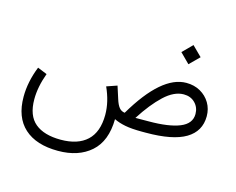

<svg xmlns="http://www.w3.org/2000/svg" viewBox="-115 -783 1487 1210"><g transform="rotate(15 628.5 -178.5)"><path d="M942.9 -548.8 1005.4 -611.3 1068.4 -548.8 1005.4 -486.3ZM158.2 -194.8Q124.5 -103 124.5 -22.5Q124.5 84.5 183.1 133.1Q241.7 181.6 350.6 181.6Q461.9 181.6 521.7 126Q581.5 70.3 582 -41.5Q582 -85.4 571.5 -129.4Q561 -173.3 541 -217.3L608.9 -240.7L635.3 -158.7Q646 -124.5 659.9 -107.2Q673.8 -89.8 696.8 -86.9Q863.3 -369.6 1024.4 -369.6Q1076.2 -369.6 1116.2 -346.9Q1156.2 -324.2 1179.2 -285.6Q1202.1 -247.1 1202.1 -198.7Q1201.7 -100.6 1117.4 -50.3Q1033.2 0 857.9 0H833Q765.1 0 722.7 -8.3Q680.2 -16.6 648.4 -32.2Q646.5 111.8 565.9 182.9Q485.4 253.9 352.1 253.9Q209.5 253.9 132.3 183.8Q55.2 113.8 55.2 -20Q55.2 -117.7 96.2 -220.2ZM856 -73.7Q987.8 -73.7 1058.8 -102.5Q1129.9 -131.3 1129.9 -194.3Q1129.9 -237.3 1101.3 -266.4Q1072.8 -295.4 1027.3 -295.4Q964.4 -295.4 899.9 -235.1Q835.4 -174.8 770.5 -73.2Z"/></g></svg>

Font: Vazir Light UI
Style: Light-UI
Weight: 300
Designer: Saber Rastikerdar
Foundry: Saber Rastikerdar
Version: Version 30.0.0